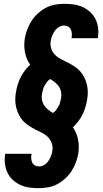

<svg xmlns="http://www.w3.org/2000/svg" viewBox="-20 -843 540 1006"><path d="M184 143Q158 143 133 139.5Q108 136 86.5 126Q65 116 47.5 100Q30 84 19.5 62.5Q9 41 6 16Q3 -9 7 -34L8 -37H145V-36Q143 -25 143.5 -13.5Q144 -2 148.5 8Q153 18 162.5 23.5Q172 29 184 29Q198 29 211 21.5Q224 14 232.5 2Q241 -10 246.5 -23.5Q252 -37 254 -51Q258 -72 251.5 -91.5Q245 -111 231.5 -124.5Q218 -138 200 -147Q182 -156 164.5 -165Q147 -174 130 -185Q113 -196 100 -210.5Q87 -225 78.5 -242.5Q70 -260 65 -279.5Q60 -299 60 -320Q60 -341 64 -362Q67 -381 73 -400.5Q79 -420 88 -438Q97 -456 110 -473Q123 -490 138 -504Q118 -532 111 -568Q104 -604 110 -642Q114 -666 123 -689.5Q132 -713 146 -734.5Q160 -756 179.5 -773.5Q199 -791 221 -802.5Q243 -814 268 -818.5Q293 -823 316 -823Q342 -823 367 -819.5Q392 -816 413.5 -806Q435 -796 452.5 -780Q470 -764 480.5 -742.5Q491 -721 494 -696Q497 -671 493 -646L492 -643H355V-644Q357 -655 356.5 -666.5Q356 -678 351.5 -688Q347 -698 337.5 -703.5Q328 -709 316 -709Q302 -709 289 -701.5Q276 -694 267.5 -682Q259 -670 253.5 -656.5Q248 -643 246 -629Q242 -608 248.5 -588.5Q255 -569 268.5 -555.5Q282 -542 300 -533Q318 -524 335.5 -515Q353 -506 370 -495Q387 -484 400 -469.5Q413 -455 421.5 -437.5Q430 -420 435 -400.5Q440 -381 440 -360Q440 -339 436 -318Q433 -299 427 -279.5Q421 -260 412 -242Q403 -224 390 -207Q377 -190 362 -176Q382 -148 389 -112Q396 -76 390 -38Q386 -14 377 9.5Q368 33 354 54.5Q340 76 320.5 93.5Q301 111 279 122.5Q257 134 232 138.5Q207 143 184 143ZM257 -251Q267 -257 274 -266.5Q281 -276 286.5 -286Q292 -296 295 -307Q298 -318 300 -328Q303 -345 300 -361Q297 -377 288.5 -389.5Q280 -402 268 -411.5Q256 -421 243 -429Q233 -423 226 -413.5Q219 -404 213.5 -394Q208 -384 205 -373Q202 -362 200 -352Q197 -335 200 -319Q203 -303 211.5 -290.5Q220 -278 232 -268.5Q244 -259 257 -251Z"/></svg>

Font: Iosevka Curly Slab Heavy
Style: Italic
Weight: 900
Italic angle: -9°
Monospace: yes
Designer: Belleve Invis
Foundry: Belleve Invis
Version: Version 22.1.2; ttfautohint (v1.8.4)